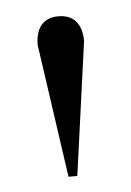

<svg xmlns="http://www.w3.org/2000/svg" viewBox="-34 -743 239 350"><g transform="rotate(-5 85.5 -567.5)"><path d="M94.2 -420.9H78.1L43 -665Q43 -688.5 53.7 -701.2Q64.5 -713.9 85 -713.9Q106 -713.9 116.9 -701.2Q127.9 -688.5 127.9 -665Z"/></g></svg>

Font: Charis SIL Viet
Style: Regular
Weight: 400
Foundry: SIL International
Version: Version 5.000